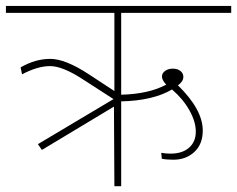

<svg xmlns="http://www.w3.org/2000/svg" viewBox="-35 -642 817 662"><path d="M249 -369.6Q180.2 -414.1 137.5 -414.1Q94.7 -414.1 41 -385.7L36.1 -409.7Q86.9 -439 138.4 -439Q189.9 -439 270 -386.7L359.4 -328.1V-597.7H-14.6V-621.6H762.2V-597.7H382.8V-315.4Q478 -317.9 538.1 -350.1Q523.4 -366.2 523.4 -377.9Q523.4 -389.6 534.2 -397.5Q544.9 -405.3 561 -405.3Q577.1 -405.3 587.2 -397.2Q597.2 -389.2 597.2 -377Q597.2 -361.3 578.6 -347.7Q664.1 -264.2 664.1 -191.9Q664.1 -145 635.3 -118.2Q606.4 -91.3 563 -91.3Q538.6 -91.3 522.9 -94.7L521 -115.2Q536.1 -112.3 552.7 -112.3Q593.8 -112.3 616.9 -132.8Q640.1 -153.3 640.1 -188Q640.1 -222.7 617.9 -262Q595.7 -301.3 558.1 -333.5Q492.7 -294.9 382.8 -292.5V0H359.4L357.9 -274.4L109.4 -125L95.7 -145L356.4 -300.3Z"/></svg>

Font: Yantramanav Thin
Style: Regular
Weight: 250
Version: Version 1.001;PS 1.0;hotconv 1.0.72;makeotf.lib2.5.5900; ttf